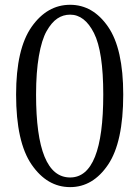

<svg xmlns="http://www.w3.org/2000/svg" viewBox="-20 -764 578 798"><path d="M129.9 -371.1Q129.9 -26.4 271.5 -26.4Q409.2 -26.4 409.2 -371.1Q409.2 -549.8 370.6 -626.5Q332 -703.1 271.5 -703.1Q242.2 -703.1 218.3 -687Q194.3 -670.9 173.8 -634.8Q153.3 -598.6 141.6 -531.2Q129.9 -463.9 129.9 -371.1ZM271.5 -744.1Q366.2 -744.1 429.2 -652.8Q492.2 -561.5 492.2 -371.1Q492.2 -172.9 429.2 -79.6Q366.2 13.7 271.5 13.7Q175.8 13.7 111.3 -80.1Q46.9 -173.8 46.9 -371.1Q46.9 -560.5 111.3 -652.3Q175.8 -744.1 271.5 -744.1Z"/></svg>

Font: Bpmf Zihi Serif Regular
Style: Regular
Weight: 400
Foundry: But Ko
Version: Version 1.320